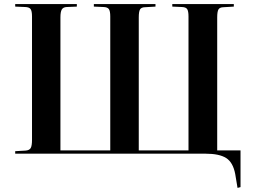

<svg xmlns="http://www.w3.org/2000/svg" viewBox="-20 -750 1235 937"><path d="M1139.2 167 1127.9 99.1Q1117.2 42.5 1083.7 21.2Q1050.3 0 982.9 0H54.2V-12.2L105 -15.1Q123.5 -16.6 129.9 -27.6Q136.2 -38.6 136.2 -67.9V-669.9Q136.2 -695.8 129.4 -705.6Q122.6 -715.3 102.1 -715.8L54.2 -717.8V-730H355V-717.8L306.2 -715.8Q288.6 -715.3 281.7 -703.9Q274.9 -692.4 274.9 -665V-16.1H518.1V-669.9Q518.1 -695.3 511.5 -705.3Q504.9 -715.3 484.9 -715.8L438 -717.8V-730H738.8V-717.8L688 -714.8Q669.4 -714.4 663.3 -703.9Q657.2 -693.4 657.2 -665V-16.1H899.9V-669.9Q899.9 -695.3 893.6 -705.3Q887.2 -715.3 867.2 -715.8L820.8 -717.8V-730H1121.1V-717.8L1070.8 -714.8Q1052.2 -714.4 1046.1 -703.9Q1040 -693.4 1040 -665V-16.1H1153.8V163.1Z"/></svg>

Font: Display Semibold
Style: Regular
Weight: 600
Designer: Latin by Veronika Burian and Jose Scaglione. Greek by Irene Vlachou. Cyrillic by Vera Evstafieva.
Foundry: TypeTogether
Version: Version 3.002